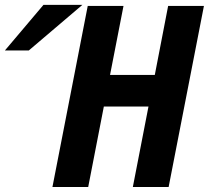

<svg xmlns="http://www.w3.org/2000/svg" viewBox="-215 -753 841 773"><path d="M-40 -733.4H116.7L-99.1 -549.8H-195.3ZM138.2 -729H282.2L228 -451.2H408.2L461.9 -729H606L463.9 0H319.8L382.8 -324.2H203.1L140.1 0H-3.9Z"/></svg>

Font: Hack
Style: Bold Italic
Weight: 700
Italic angle: -11°
Monospace: yes
Designer: Christopher Simpkins
Foundry: Christopher Simpkins
Version: Version 2.017; ttfautohint (v1.4.1) -l 4 -r 80 -G 350 -x 0 -